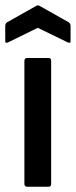

<svg xmlns="http://www.w3.org/2000/svg" viewBox="-30 -712 289 732"><path d="M74 0Q63 0 63 -11V-480Q63 -491 74 -491H155Q165 -491 165 -480V-11Q165 0 155 0ZM2 -551Q-10 -545 -10 -555V-613Q-10 -622 -3 -627L107 -689Q114 -694 122 -689L232 -627Q239 -622 239 -613V-555Q239 -545 227 -551L114 -606Z"/></svg>

Font: Sofia Sans Extra Cond
Style: Bold
Weight: 700
Width: 1
Designer: Botio Nikoltchev, Ani Petrova
Foundry: lettersoup
Version: Version 4.100; ttfautohint (v1.8.3)